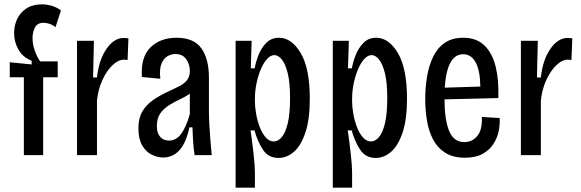

<svg xmlns="http://www.w3.org/2000/svg" viewBox="-20 -715 2678 885"><path d="M90 0V-359H25V-428L126 -418V-435Q85 -451 65 -486.5Q45 -522 45 -562Q45 -597 59 -627Q73 -657 101.5 -676Q130 -695 175 -695Q194 -695 216.5 -689Q239 -683 261 -667L236 -590Q220 -602 205.5 -606Q191 -610 181 -610Q152 -610 141 -588Q130 -566 130 -540Q130 -510 140.5 -481Q151 -452 165 -432H246V-359H179V0Z M335 0V-527H413L409 -358H427Q436 -440 471 -490Q506 -540 550 -540Q556 -540 561.5 -539.5Q567 -539 572 -538L568 -438Q561 -440 552 -440Q525 -440 498 -414Q471 -388 451.5 -345Q432 -302 427 -251V0Z M732 11Q705 11 678.5 -2.5Q652 -16 635 -45.5Q618 -75 618 -124Q618 -170 636 -201Q654 -232 686.5 -254.5Q719 -277 764 -297Q788 -308 809 -319Q830 -330 842.5 -346Q855 -362 855 -389Q855 -418 838.5 -442Q822 -466 788 -466Q771 -466 753 -456.5Q735 -447 724.5 -422Q714 -397 719 -352L634 -360Q628 -452 673.5 -496.5Q719 -541 794 -541Q873 -541 908 -492.5Q943 -444 943 -357V-202Q943 -176 945 -139.5Q947 -103 950 -65.5Q953 -28 956 0H877Q872 -32 870 -64.5Q868 -97 867 -128H853Q838 -57 807.5 -23Q777 11 732 11ZM759 -67Q792 -67 815 -98Q838 -129 855 -189V-283Q835 -269 809 -257Q783 -245 759 -230Q735 -215 719 -192.5Q703 -170 703 -134Q703 -101 718.5 -84Q734 -67 759 -67Z M1066 150V-527H1140L1136 -400H1154Q1159 -430 1172 -462.5Q1185 -495 1208 -518Q1231 -541 1266 -541Q1324 -541 1366 -470.5Q1408 -400 1408 -260Q1408 -164 1387.5 -103.5Q1367 -43 1334.5 -15Q1302 13 1264 13Q1217 13 1192 -25Q1167 -63 1153 -114H1135Q1143 -58 1149 -4Q1155 50 1155 80V150ZM1242 -63Q1261 -63 1278 -82Q1295 -101 1306 -145Q1317 -189 1317 -262Q1317 -335 1306 -378.5Q1295 -422 1278.5 -441.5Q1262 -461 1245 -461Q1227 -461 1210.5 -442.5Q1194 -424 1181.5 -394Q1169 -364 1162 -329Q1155 -294 1155 -260V-247Q1155 -222 1160.5 -190.5Q1166 -159 1177 -130Q1188 -101 1204.5 -82Q1221 -63 1242 -63Z M1514 150V-527H1588L1584 -400H1602Q1607 -430 1620 -462.5Q1633 -495 1656 -518Q1679 -541 1714 -541Q1772 -541 1814 -470.5Q1856 -400 1856 -260Q1856 -164 1835.5 -103.5Q1815 -43 1782.5 -15Q1750 13 1712 13Q1665 13 1640 -25Q1615 -63 1601 -114H1583Q1591 -58 1597 -4Q1603 50 1603 80V150ZM1690 -63Q1709 -63 1726 -82Q1743 -101 1754 -145Q1765 -189 1765 -262Q1765 -335 1754 -378.5Q1743 -422 1726.5 -441.5Q1710 -461 1693 -461Q1675 -461 1658.5 -442.5Q1642 -424 1629.5 -394Q1617 -364 1610 -329Q1603 -294 1603 -260V-247Q1603 -222 1608.5 -190.5Q1614 -159 1625 -130Q1636 -101 1652.5 -82Q1669 -63 1690 -63Z M2123 12Q2068 12 2032 -11Q1996 -34 1976 -72.5Q1956 -111 1948 -159Q1940 -207 1940 -258Q1940 -312 1948.5 -362.5Q1957 -413 1976.5 -453.5Q1996 -494 2030 -517.5Q2064 -541 2115 -541Q2177 -541 2213.5 -505Q2250 -469 2265 -406.5Q2280 -344 2277 -263L2029 -257Q2029 -164 2050 -112Q2071 -60 2121 -60Q2157 -60 2180.5 -89Q2204 -118 2201 -176L2283 -171Q2285 -144 2279 -112.5Q2273 -81 2255 -52.5Q2237 -24 2205 -6Q2173 12 2123 12ZM2115 -465Q2040 -465 2030 -311L2194 -316Q2193 -390 2172.5 -427.5Q2152 -465 2115 -465Z M2381 0V-527H2459L2455 -358H2473Q2482 -440 2517 -490Q2552 -540 2596 -540Q2602 -540 2607.5 -539.5Q2613 -539 2618 -538L2614 -438Q2607 -440 2598 -440Q2571 -440 2544 -414Q2517 -388 2497.5 -345Q2478 -302 2473 -251V0Z"/></svg>

Font: Bricolage Grotesque 10pt Condensed
Style: Regular
Weight: 400
Width: 3
Designer: Mathieu Triay
Foundry: Atelier Triay
Version: Version 1.000; ttfautohint (v1.8.4.7-5d5b);gftools[0.9.29]